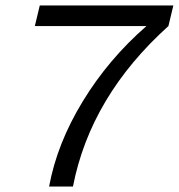

<svg xmlns="http://www.w3.org/2000/svg" viewBox="-20 -680 652 700"><path d="M125 -660H612L594 -585Q310 -329 246 0H159Q188 -157 282 -311Q376 -465 514 -585H107Z"/></svg>

Font: Elaine Sans
Style: Italic
Weight: 400
Italic angle: -13°
Designer: Wei Huang
Foundry: Wei Huang
Version: Version 2.001;December 24, 2019;FontCreator 12.0.0.2547 64-b